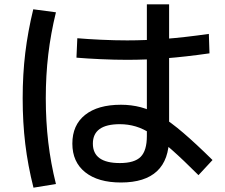

<svg xmlns="http://www.w3.org/2000/svg" viewBox="-20 -815 1040 889"><path d="M540 30Q434 30 374.5 -17.5Q315 -65 315 -150Q315 -236 374 -283Q433 -330 540 -330Q588 -330 632 -318.5Q676 -307 723 -278.5Q770 -250 828.5 -200Q887 -150 964 -74L899 -4Q828 -75 776 -121Q724 -167 684 -193Q644 -219 608.5 -229.5Q573 -240 535 -240Q410 -240 410 -150Q410 -60 535 -60Q603 -60 631.5 -89Q660 -118 660 -185V-795H763V-180Q763 -75 707 -22.5Q651 30 540 30ZM569 -538Q511 -538 446 -541Q381 -544 334 -548L338 -638Q384 -634 447.5 -631Q511 -628 569 -628Q655 -628 745 -635Q835 -642 947 -658L950 -568Q838 -552 747.5 -545Q657 -538 569 -538ZM135 54Q109 -49 97 -148.5Q85 -248 85 -360Q85 -471 97 -570Q109 -669 134 -772L239 -758Q215 -660 203.5 -563Q192 -466 192 -360Q192 -254 203.5 -156.5Q215 -59 239 37Z"/></svg>

Font: M PLUS 2 Thin Medium
Style: Regular
Weight: 500
Version: Version 1.001